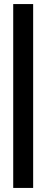

<svg xmlns="http://www.w3.org/2000/svg" viewBox="-20 -763 228 944"><path d="M45 161V-743H143V161Z"/></svg>

Font: Saira Ultra Condensed
Style: Bold
Weight: 700
Width: 1
Designer: Hector Gatti with collaboration of the Omnibus-Type team
Foundry: Omnibus-Type
Version: Version 1.001; ttfautohint (v1.8)